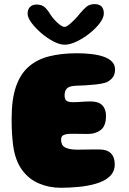

<svg xmlns="http://www.w3.org/2000/svg" viewBox="-20 -888 624 932"><path d="M275 23.5Q218 23.5 168.8 2.5Q119.5 -18.5 86.8 -63.5Q54 -108.5 44 -180.5Q42 -195 40.5 -210.8Q39 -226.5 38 -243.5Q37 -260.5 36.8 -278Q36.5 -295.5 36.5 -314.5Q36.5 -407 57.8 -468.2Q79 -529.5 119.8 -564.8Q160.5 -600 219.5 -614.8Q278.5 -629.5 353 -629.5Q391 -629.5 424.8 -625.5Q458.5 -621.5 484 -612.5Q509.5 -603.5 524 -588.2Q538.5 -573 538.5 -550.5Q538.5 -524.5 523.8 -508Q509 -491.5 487.5 -485.5Q471.5 -481 447.2 -478.2Q423 -475.5 398 -474Q373 -472.5 352.5 -472Q335 -471.5 323.5 -468.5Q312 -465.5 305.5 -459.2Q299 -453 296.2 -444Q293.5 -435 293.5 -423.5Q293.5 -414.5 296.5 -407.2Q299.5 -400 308.2 -396Q317 -392 333.5 -392Q345.5 -392 356.5 -392.5Q367.5 -393 378.2 -394Q389 -395 399.8 -395.2Q410.5 -395.5 421 -395.5Q458 -395.5 476.2 -377.2Q494.5 -359 494.5 -326Q494.5 -276.5 469.2 -257.2Q444 -238 410 -238Q397.5 -238 385.8 -238Q374 -238 363.5 -238.2Q353 -238.5 343.2 -238.5Q333.5 -238.5 325.5 -238.5Q306.5 -238.5 295.8 -235.2Q285 -232 280.8 -226.2Q276.5 -220.5 276.5 -211Q276.5 -201.5 278.8 -193.5Q281 -185.5 286.5 -179.5Q292 -173.5 301.2 -169.8Q310.5 -166 323.8 -163.8Q337 -161.5 355.5 -161.5Q374 -161.5 393.8 -162Q413.5 -162.5 431.5 -162.5Q449.5 -162.5 462 -162.5Q500 -162.5 518.5 -143.5Q537 -124.5 537 -90.5Q537 -54 512 -31.2Q487 -8.5 447.2 3.2Q407.5 15 361.8 19.2Q316 23.5 275 23.5ZM293.5 -671Q270 -671 239.2 -687Q208.5 -703 180 -727.5Q151.5 -752 132.8 -777.5Q114 -803 114 -821.5Q114 -843 126 -854.5Q138 -866 157 -866Q182.5 -866 197 -853Q211.5 -840 224 -818.5Q232.5 -805 245.5 -790.8Q258.5 -776.5 271.5 -767Q284.5 -757.5 293 -757.5Q301.5 -757.5 315 -768.2Q328.5 -779 343 -794Q357.5 -809 368 -822.5Q384.5 -842.5 399.8 -855.2Q415 -868 439 -868Q484 -868 484 -822.5Q484 -802 464.5 -776Q445 -750 414.8 -726Q384.5 -702 352 -686.5Q319.5 -671 293.5 -671Z"/></svg>

Font: Gluten Thin ExtraBold
Style: Regular
Weight: 800
Version: Version 1.300